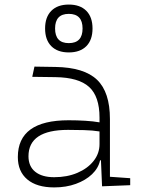

<svg xmlns="http://www.w3.org/2000/svg" viewBox="-20 -816 626 846"><path d="M218.8 9.8Q142.1 9.8 100.3 -25.4Q58.6 -60.5 58.6 -124Q58.6 -286.1 282.2 -286.1Q320.3 -286.1 355.7 -283.9Q391.1 -281.7 418.5 -276.9V-297.9Q418.5 -391.1 372.6 -432.9Q326.7 -474.6 224.6 -476.1L122.1 -477.5L131.8 -522.5L224.6 -521Q350.6 -519 407.5 -464.6Q464.4 -410.2 464.4 -291.5V-37.1L553.7 -30.8V0L429.7 4.9L424.8 -109.4H420.9Q413.6 -75.2 385.5 -48.3Q357.4 -21.5 314.5 -5.9Q271.5 9.8 218.8 9.8ZM218.8 -35.2Q275.9 -35.2 321 -54.4Q366.2 -73.7 392.3 -106.7Q418.5 -139.6 418.5 -181.2V-236.8Q387.7 -241.7 350.6 -242.7Q313.5 -243.7 279.8 -243.7Q105.5 -243.7 105.5 -127.4Q105.5 -83 135.3 -59.1Q165 -35.2 218.8 -35.2ZM283.2 -585Q233.4 -585 206.1 -612.5Q178.7 -640.1 178.7 -690.4Q178.7 -740.7 206.1 -768.3Q233.4 -795.9 283.2 -795.9Q333 -795.9 360.4 -768.3Q387.7 -740.7 387.7 -690.4Q387.7 -640.1 360.4 -612.5Q333 -585 283.2 -585ZM283.2 -626Q343.8 -626 343.8 -690.4Q343.8 -754.9 283.2 -754.9Q222.7 -754.9 222.7 -690.4Q222.7 -626 283.2 -626Z"/></svg>

Font: Caskaydia Cove ExtraLight
Style: Regular
Weight: 200
Monospace: yes
Designer: Aaron Bell
Foundry: Saja Typeworks
Version: Version 4.300; ttfautohint (v1.8.3)